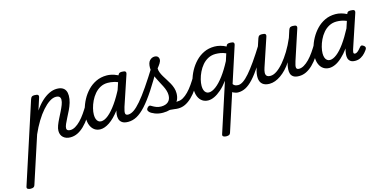

<svg xmlns="http://www.w3.org/2000/svg" viewBox="-204 -1093 4080 2040"><g transform="rotate(-15 1836.5 -73.0)"><path d="M-74 435Q-90 435 -104 428Q-118 421 -112 402L176 -483Q183 -503 192.5 -509Q202 -515 221 -515Q252 -515 260.5 -505.5Q269 -496 262 -476L220 -346Q258 -402 299 -440Q340 -478 382.5 -498.5Q425 -519 467 -519Q503 -519 526.5 -507Q550 -495 561.5 -472Q573 -449 573 -416Q573 -379 561.5 -340.5Q550 -302 532 -265Q514 -228 496.5 -194.5Q479 -161 467 -133.5Q455 -106 455 -89Q455 -72 466 -65Q477 -58 496 -58Q510 -58 517 -46.5Q524 -35 521.5 -20.5Q519 -6 508 5.5Q497 17 476 17Q428 17 398.5 -9.5Q369 -36 369 -82Q369 -108 381 -140Q393 -172 410.5 -206.5Q428 -241 445 -275Q462 -309 474 -340Q486 -371 486 -395Q486 -416 474 -427.5Q462 -439 435 -439Q402 -439 364.5 -414.5Q327 -390 287.5 -345.5Q248 -301 210.5 -239.5Q173 -178 141 -105L-27 409Q-31 422 -41 428.5Q-51 435 -74 435Z M477 17Q463 17 456 5.5Q449 -6 451 -20.5Q453 -35 464 -46.5Q475 -58 496 -58Q522 -58 550.5 -74.5Q579 -91 608 -120.5Q637 -150 665.5 -191Q694 -232 722 -280Q729 -294 742.5 -292.5Q756 -291 765 -280.5Q774 -270 767 -257Q733 -190 698 -138.5Q663 -87 627 -52.5Q591 -18 554 -0.5Q517 17 477 17Z M807 17Q770 17 743 -1.5Q716 -20 701 -54.5Q686 -89 686 -135Q686 -181 699.5 -233Q713 -285 740 -335.5Q767 -386 806.5 -427.5Q846 -469 898.5 -494Q951 -519 1015 -519Q1055 -519 1098 -504.5Q1141 -490 1175 -466L1159 -397Q1112 -423 1075.5 -431.5Q1039 -440 1006 -440Q961 -440 924.5 -420.5Q888 -401 860.5 -368.5Q833 -336 814.5 -297Q796 -258 786.5 -219.5Q777 -181 777 -150Q777 -123 784 -103.5Q791 -84 804 -73.5Q817 -63 836 -63Q872 -63 915.5 -98.5Q959 -134 1007.5 -202.5Q1056 -271 1104 -368L1136 -328Q1078 -207 1019.5 -131Q961 -55 907 -19Q853 17 807 17ZM1112 17Q1069 17 1046.5 1.5Q1024 -14 1016.5 -38.5Q1009 -63 1012.5 -92.5Q1016 -122 1026 -149L1137 -483Q1144 -503 1153.5 -509Q1163 -515 1182 -515Q1213 -515 1221.5 -505.5Q1230 -496 1223 -476L1113 -147Q1097 -96 1101 -77Q1105 -58 1131 -58Q1145 -58 1151.5 -46.5Q1158 -35 1156 -20.5Q1154 -6 1143.5 5.5Q1133 17 1112 17Z M1112 17Q1093 17 1087 5.5Q1081 -6 1084.5 -20.5Q1088 -35 1100 -46.5Q1112 -58 1131 -58Q1161 -58 1195 -81Q1229 -104 1273 -155Q1317 -206 1375.5 -291Q1434 -376 1511 -500Q1519 -513 1533.5 -510.5Q1548 -508 1557.5 -497Q1567 -486 1559 -473Q1482 -335 1420 -241Q1358 -147 1306.5 -90.5Q1255 -34 1208.5 -8.5Q1162 17 1112 17Z M1662 17Q1642 17 1621 13.5Q1600 10 1575.5 9Q1551 8 1520 14L1538 -11Q1573 -26 1601 -36.5Q1629 -47 1650 -52.5Q1671 -58 1682 -58Q1691 -58 1693.5 -46.5Q1696 -35 1693.5 -20.5Q1691 -6 1682.5 5.5Q1674 17 1662 17ZM1494 19Q1445 19 1406 3.5Q1367 -12 1351 -29Q1338 -43 1338.5 -54.5Q1339 -66 1352 -79Q1364 -91 1373.5 -90.5Q1383 -90 1399 -79Q1415 -69 1439 -59.5Q1463 -50 1491 -50Q1543 -50 1570.5 -75.5Q1598 -101 1598 -147Q1598 -172 1590 -198Q1582 -224 1568.5 -250.5Q1555 -277 1540.5 -304Q1526 -331 1512.5 -359.5Q1499 -388 1490.5 -417Q1482 -446 1482 -477Q1482 -532 1505 -556.5Q1528 -581 1559 -581Q1582 -581 1594 -568.5Q1606 -556 1606 -537Q1606 -518 1592 -496Q1578 -474 1559 -451Q1559 -428 1568 -405Q1577 -382 1591.5 -357.5Q1606 -333 1622 -308.5Q1638 -284 1652.5 -257.5Q1667 -231 1676 -203Q1685 -175 1685 -145Q1685 -69 1633.5 -25Q1582 19 1494 19Z M1662 17Q1648 17 1641 5.5Q1634 -6 1636 -20.5Q1638 -35 1649 -46.5Q1660 -58 1681 -58Q1707 -58 1735.5 -74.5Q1764 -91 1793 -120.5Q1822 -150 1850.5 -191Q1879 -232 1907 -280Q1914 -294 1927.5 -292.5Q1941 -291 1950 -280.5Q1959 -270 1952 -257Q1918 -190 1883 -138.5Q1848 -87 1812 -52.5Q1776 -18 1739 -0.5Q1702 17 1662 17Z M2322 17Q2295 17 2270 4Q2245 -9 2233 -30L2277 -105Q2283 -81 2299.5 -69.5Q2316 -58 2341 -58Q2350 -58 2353 -46.5Q2356 -35 2353 -20.5Q2350 -6 2342 5.5Q2334 17 2322 17ZM1993 17Q1956 17 1928.5 -1.5Q1901 -20 1886 -54.5Q1871 -89 1871 -135Q1871 -181 1884.5 -233Q1898 -285 1925.5 -335.5Q1953 -386 1992.5 -427.5Q2032 -469 2084 -494Q2136 -519 2201 -519Q2232 -519 2264.5 -510.5Q2297 -502 2327 -486L2329 -489Q2333 -504 2342.5 -509.5Q2352 -515 2372 -515Q2403 -515 2411.5 -505.5Q2420 -496 2413 -476L2125 409Q2121 422 2111 428.5Q2101 435 2078 435Q2062 435 2048 428Q2034 421 2040 402L2216 -139Q2176 -85 2136 -50.5Q2096 -16 2060 0.5Q2024 17 1993 17ZM1962 -150Q1962 -123 1969 -103.5Q1976 -84 1989.5 -73.5Q2003 -63 2021 -63Q2055 -63 2098 -95Q2141 -127 2187.5 -189Q2234 -251 2280 -339L2305 -417Q2273 -431 2245 -435.5Q2217 -440 2192 -440Q2147 -440 2110 -420.5Q2073 -401 2045.5 -368.5Q2018 -336 1999.5 -297Q1981 -258 1971.5 -219.5Q1962 -181 1962 -150Z M2322 17Q2308 17 2301 5.5Q2294 -6 2296 -20.5Q2298 -35 2309 -46.5Q2320 -58 2341 -58Q2367 -58 2397.5 -78.5Q2428 -99 2466 -142.5Q2504 -186 2552.5 -255Q2601 -324 2662 -422Q2671 -436 2685 -434.5Q2699 -433 2707 -422.5Q2715 -412 2708 -399Q2639 -280 2585.5 -199.5Q2532 -119 2488 -71.5Q2444 -24 2404 -3.5Q2364 17 2322 17Z M2667 15Q2618 15 2590.5 -8Q2563 -31 2559.5 -75.5Q2556 -120 2576 -182L2676 -483Q2683 -503 2692.5 -509Q2702 -515 2721 -515Q2752 -515 2760.5 -505.5Q2769 -496 2762 -476L2658 -165Q2648 -136 2646.5 -113Q2645 -90 2657 -77Q2669 -64 2698 -64Q2731 -64 2768 -89Q2805 -114 2844 -159.5Q2883 -205 2920.5 -266.5Q2958 -328 2990 -403L3016 -483Q3023 -503 3032.5 -509Q3042 -515 3061 -515Q3092 -515 3100.5 -505.5Q3109 -496 3102 -476L2994 -147Q2977 -96 2981 -77Q2985 -58 3011 -58Q3025 -58 3031.5 -46.5Q3038 -35 3036 -20.5Q3034 -6 3023 5.5Q3012 17 2991 17Q2952 17 2930.5 3Q2909 -11 2902 -33Q2895 -55 2896.5 -80.5Q2898 -106 2903 -129L2911 -156Q2884 -115 2854 -83.5Q2824 -52 2792.5 -30Q2761 -8 2729.5 3.5Q2698 15 2667 15Z M2992 17Q2978 17 2971 5.5Q2964 -6 2966 -20.5Q2968 -35 2979 -46.5Q2990 -58 3011 -58Q3037 -58 3065.5 -74.5Q3094 -91 3123 -120.5Q3152 -150 3180.5 -191Q3209 -232 3237 -280Q3244 -294 3257.5 -292.5Q3271 -291 3280 -280.5Q3289 -270 3282 -257Q3248 -190 3213 -138.5Q3178 -87 3142 -52.5Q3106 -18 3069 -0.5Q3032 17 2992 17Z M3324 17Q3287 17 3259.5 -1.5Q3232 -20 3217 -54.5Q3202 -89 3202 -135Q3202 -181 3215.5 -233Q3229 -285 3256.5 -335.5Q3284 -386 3323.5 -427.5Q3363 -469 3415 -494Q3467 -519 3532 -519Q3562 -519 3594 -510.5Q3626 -502 3655 -487L3656 -491Q3662 -507 3671.5 -511Q3681 -515 3699 -515Q3730 -515 3738.5 -505.5Q3747 -496 3740 -476L3617 -107Q3612 -91 3611 -80.5Q3610 -70 3614 -65Q3618 -60 3627 -60Q3638 -60 3649 -67Q3660 -74 3671.5 -86Q3683 -98 3695 -113Q3703 -123 3711.5 -125Q3720 -127 3733 -118Q3749 -108 3751.5 -98Q3754 -88 3749 -77Q3740 -62 3720.5 -39.5Q3701 -17 3673 -1Q3645 15 3610 15Q3575 15 3557 1Q3539 -13 3533.5 -34.5Q3528 -56 3531 -81Q3534 -106 3540 -129Q3541 -131 3541.5 -133.5Q3542 -136 3543 -139Q3503 -85 3464.5 -50Q3426 -15 3390.5 1Q3355 17 3324 17ZM3293 -150Q3293 -123 3300 -103.5Q3307 -84 3320.5 -73.5Q3334 -63 3352 -63Q3386 -63 3428 -95.5Q3470 -128 3515 -190.5Q3560 -253 3607 -342L3632 -418Q3601 -431 3574 -435.5Q3547 -440 3523 -440Q3478 -440 3441 -420.5Q3404 -401 3376.5 -368.5Q3349 -336 3330.5 -297Q3312 -258 3302.5 -219.5Q3293 -181 3293 -150Z"/></g></svg>

Font: Playwrite DE LA
Style: Regular
Weight: 400
Designer: Veronika Burian, José Scaglione
Foundry: TypeTogether
Version: Version 1.002